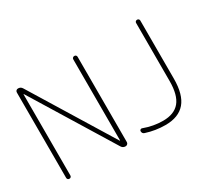

<svg xmlns="http://www.w3.org/2000/svg" viewBox="-117 -1011 1418 1232"><g transform="rotate(-30 591.5 -394.5)"><path d="M968.8 -718.8Q968.8 -724.6 973.1 -729Q977.5 -733.4 984.4 -733.4Q991.2 -733.4 995.6 -729Q1000 -724.6 1000 -718.8V-288.1Q1000 -169.9 951.7 -113.3Q903.3 -56.6 805.7 -56.6Q732.4 -56.6 663.1 -79.1Q646.5 -84 646.5 -102.5Q646.5 -108.4 651.9 -112.3Q657.2 -116.2 663.1 -114.3Q734.4 -87.9 805.7 -87.9Q888.7 -87.9 928.7 -136.2Q968.8 -184.6 968.8 -288.1ZM117.2 -682.6Q116.2 -683.6 115.2 -683.6Q114.3 -683.6 114.3 -682.6V-82Q114.3 -75.2 109.9 -70.8Q105.5 -66.4 98.6 -66.4Q91.8 -66.4 87.4 -70.8Q83 -75.2 83 -82V-713.9Q83 -722.7 88.4 -728Q93.8 -733.4 102.5 -733.4Q122.1 -733.4 131.8 -716.8L500 -117.2Q501 -116.2 502 -116.2Q502.9 -116.2 502.9 -117.2V-717.8Q502.9 -724.6 507.8 -729Q512.7 -733.4 519.5 -733.4Q526.4 -733.4 530.8 -729Q535.2 -724.6 535.2 -717.8V-85.9Q535.2 -78.1 529.3 -72.3Q523.4 -66.4 515.6 -66.4Q495.1 -66.4 485.4 -83Z"/></g></svg>

Font: Gen Jyuu Gothic ExtraLight
Style: Regular
Weight: 100
Designer: [Source Han Sans]
Ryoko NISHIZUKA  (kana & ideographs); Paul D. Hunt (Latin, Greek & Cyrillic); Wenlong ZHANG  (bopomofo
Version: Version 1.002.20150607